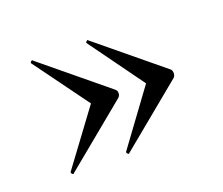

<svg xmlns="http://www.w3.org/2000/svg" viewBox="-67 -457 596 514"><g transform="rotate(-20 231.0 -200.0)"><path d="M224 -361 405 -212Q409 -208 409 -201Q409 -194 405 -189L224 -40Q223 -37 219.5 -40Q216 -43 217 -46L330 -200L217 -356Q216 -358 219.5 -361Q223 -364 224 -361ZM66 -361 247 -212Q252 -208 252 -201Q252 -194 247 -189L66 -40Q65 -37 61.5 -40Q58 -43 59 -46L173 -200L59 -356Q58 -358 61.5 -361Q65 -364 66 -361Z"/></g></svg>

Font: Cormorant Garamond Light Medium
Style: Regular
Weight: 500
Version: Version 4.001